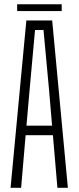

<svg xmlns="http://www.w3.org/2000/svg" viewBox="-20 -898 376 918"><path d="M30.5 0 106 -800H229.5L304.5 0H254.5L233 -251.5H102.5L81 0ZM106.5 -297H229L215 -463L188 -754.5H147.5L121 -462.5ZM62 -877.5H275V-845H62Z"/></svg>

Font: Big Shoulders Text ExtraLight
Style: Regular
Weight: 250
Version: Version 2.002